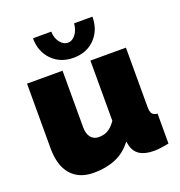

<svg xmlns="http://www.w3.org/2000/svg" viewBox="-133 -842 904 965"><g transform="rotate(-20 319.0 -360.0)"><path d="M43 -180V-526H233V-223Q233 -189 248.5 -169.5Q264 -150 291 -150Q306 -150 321 -154Q336 -158 351.5 -170Q367 -182 382 -204V-526H572V-210Q572 -183 580 -172.5Q588 -162 608 -160V0Q583 5 563 7.5Q543 10 528 10Q480 10 452 -8Q424 -26 416 -63L412 -82Q375 -33 323.5 -11.5Q272 10 207 10Q128 10 85.5 -39Q43 -88 43 -180ZM308 -649Q331 -649 348.5 -672Q366 -695 369 -730H467Q467 -659 423 -613.5Q379 -568 308 -568Q238 -568 193.5 -613.5Q149 -659 149 -730H247Q247 -697 265 -673Q283 -649 308 -649Z"/></g></svg>

Font: Raleway Thin Black
Style: Regular
Weight: 900
Version: Version 4.026